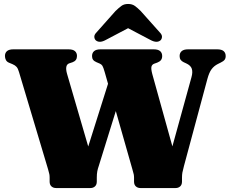

<svg xmlns="http://www.w3.org/2000/svg" viewBox="-20 -949 1161 969"><path d="M531 -544.5 609.5 -533.5 478.5 -111.5Q473.5 -97.5 471 -84.2Q468.5 -71 468.5 -52.5V-32.5Q468.5 -16.5 459.2 -8.2Q450 0 436.5 0H263Q249 0 239.8 -8.2Q230.5 -16.5 230.5 -32.5V-52.5Q230.5 -62.5 229 -70.2Q227.5 -78 222.5 -95L76 -585Q71 -603 63.8 -611.2Q56.5 -619.5 43.5 -625L25.5 -632.5Q14.5 -637 9.8 -646.2Q5 -655.5 5 -666.5Q5 -682 15.2 -691Q25.5 -700 47 -700H326Q348 -700 358.2 -691Q368.5 -682 368.5 -666.5Q368.5 -643 346.5 -635L330 -629.5Q317.5 -625.5 314.8 -612Q312 -598.5 318.5 -576L453.5 -113L378.5 -61.5ZM886.5 -666Q886.5 -682 897 -691Q907.5 -700 929 -700H1076.5Q1098.5 -700 1108.8 -691Q1119 -682 1119 -666Q1119 -654.5 1113.5 -647.2Q1108 -640 1093.5 -633L1079.5 -626Q1060.5 -616.5 1048 -600Q1035.5 -583.5 1026.5 -550L908.5 -111.5Q902.5 -89.5 900.5 -78.2Q898.5 -67 898.5 -52.5V-32.5Q898.5 -16.5 889.2 -8.2Q880 0 866.5 0H688.5Q675 0 665.8 -8.2Q656.5 -16.5 656.5 -32.5V-52.5Q656.5 -61 655 -69Q653.5 -77 648 -95L508.5 -585Q501.5 -609.5 496.8 -617Q492 -624.5 483.5 -628L466 -635.5Q454.5 -640.5 449.5 -647.8Q444.5 -655 444.5 -666Q444.5 -682 455 -691Q465.5 -700 487 -700H756Q778 -700 788.2 -691Q798.5 -682 798.5 -666Q798.5 -654 792.5 -646Q786.5 -638 773.5 -633L759.5 -628Q747.5 -624 744.5 -613Q741.5 -602 748.5 -575.5L877.5 -111.5L809 -61.5L946.5 -560Q953.5 -585 948 -602Q942.5 -619 919 -629.5L907 -635Q896.5 -640 891.5 -647.5Q886.5 -655 886.5 -666ZM674.5 -832H578.5L739 -747.5Q771 -730 789.5 -745Q796.5 -751 797.5 -762.2Q798.5 -773.5 786 -786L690 -893.5Q674 -909.5 660.5 -919.2Q647 -929 626.5 -929Q606 -929 592.8 -919.2Q579.5 -909.5 563 -893.5L467.5 -786Q455 -773.5 456 -762.2Q457 -751 464 -745Q482.5 -730 514 -747.5Z"/></svg>

Font: Fraunces
Style: Regular
Weight: 900
Version: Version 1.000;[b76b70a41]